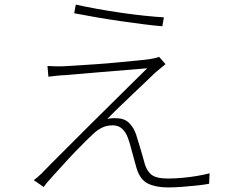

<svg xmlns="http://www.w3.org/2000/svg" viewBox="-20 -791 1040 841"><path d="M312 -771Q351 -762 403.5 -752.5Q456 -743 511 -735Q566 -727 615 -722Q664 -717 698 -715L691 -676Q654 -679 607 -685Q560 -691 508 -698.5Q456 -706 403.5 -715Q351 -724 305 -733ZM705 -510Q696 -503 680 -489.5Q664 -476 658 -471Q645 -458 618.5 -433Q592 -408 559.5 -377Q527 -346 497.5 -317.5Q468 -289 450 -270Q459 -272 470.5 -273Q482 -274 490 -273Q525 -273 546 -252Q567 -231 577 -199Q582 -183 589 -160Q596 -137 603 -113Q610 -89 615 -70Q626 -37 647.5 -23Q669 -9 715 -9Q744 -9 778 -12Q812 -15 844 -20.5Q876 -26 898 -32L896 14Q875 18 843 21.5Q811 25 777 27.5Q743 30 715 30Q663 30 628 13Q593 -4 578 -55Q574 -70 567 -94.5Q560 -119 553.5 -144Q547 -169 541 -185Q532 -211 515.5 -226.5Q499 -242 474 -242Q449 -242 429.5 -233Q410 -224 393 -209Q381 -198 359 -176.5Q337 -155 310.5 -127.5Q284 -100 257.5 -70.5Q231 -41 207.5 -15.5Q184 10 171 28L128 -2Q134 -6 143.5 -14Q153 -22 163 -32Q170 -40 200 -70Q230 -100 273 -143Q316 -186 366 -236Q416 -286 466 -335Q516 -384 557.5 -425.5Q599 -467 625 -492Q599 -490 561 -486.5Q523 -483 480 -480Q437 -477 396 -473Q355 -469 321 -466.5Q287 -464 267 -462Q244 -461 226.5 -459Q209 -457 192 -455L188 -502Q205 -501 224 -500.5Q243 -500 264 -501Q284 -502 321 -504.5Q358 -507 403.5 -510Q449 -513 494.5 -517.5Q540 -522 577.5 -525.5Q615 -529 636 -532Q648 -534 659 -536.5Q670 -539 677 -542Z"/></svg>

Font: Noto Sans SC Thin ExtraLight
Style: Regular
Weight: 250
Version: Version 2.004-H2;hotconv 1.0.118;makeotfexe 2.5.65603